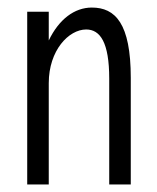

<svg xmlns="http://www.w3.org/2000/svg" viewBox="-20 -488 415 508"><path d="M52 0H109V-268C109 -355 162 -410 208 -410C245 -410 269 -376 269 -280V0H326V-282C326 -426 285 -468 223 -468C177 -468 136 -437 109 -381V-457H52Z"/></svg>

Font: Inconsolata Condensed Thin
Style: Regular
Weight: 100
Width: 3
Monospace: yes
Designer: Raph Levien, Cyreal, Brenton Simpson
Foundry: Raph Levien, Cyreal, Google
Version: Version 3.100